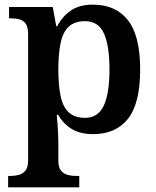

<svg xmlns="http://www.w3.org/2000/svg" viewBox="-20 -566 673 826"><path d="M15 240V191H25Q43 191 60.5 186.5Q78 182 89.5 167.5Q101 153 101 124V-418Q101 -449 91 -463.5Q81 -478 64.5 -482.5Q48 -487 28 -487H19V-536H207L222 -453H226Q248 -495 284.5 -520.5Q321 -546 379 -546Q478 -546 530.5 -479Q583 -412 583 -267Q583 -122 531 -55.5Q479 11 381 11Q324 11 288 -11.5Q252 -34 230 -72H224Q226 -56 227.5 -33Q229 -10 230 11Q231 32 231 46V125Q231 154 242.5 168Q254 182 271.5 186.5Q289 191 306 191H321V240ZM346 -59Q402 -59 426.5 -111.5Q451 -164 451 -267Q451 -370 427 -422.5Q403 -475 346 -475Q302 -475 276.5 -452Q251 -429 241 -382Q231 -335 231 -267Q231 -198 241 -151.5Q251 -105 276.5 -82Q302 -59 346 -59Z"/></svg>

Font: Noto Serif Bengali SemiBold
Style: Regular
Weight: 600
Version: Version 2.003